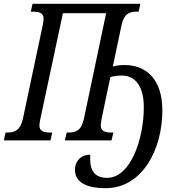

<svg xmlns="http://www.w3.org/2000/svg" viewBox="-37 -734 916 1004"><path d="M515 250C710 250 812 43 812 -156C812 -326 722 -394 614 -394C590 -394 572 -391 553 -386L598 -600C611 -664 642 -673 678 -673H688L697 -714H133L124 -673H135C168 -673 191 -667 191 -635C191 -628 189 -616 187 -605L83 -114C69 -50 37 -41 2 -41H-8L-17 0H227L236 -41H226C193 -41 169 -47 169 -79C169 -86 172 -101 174 -112L292 -665H518L402 -114C389 -50 358 -41 322 -41H312L302 0H546L556 -41H545C513 -41 490 -47 490 -79C490 -86 492 -101 494 -111L540 -331C556 -335 572 -339 600 -339C666 -339 715 -289 715 -173C715 -7 646 196 523 196C439 196 432 132 435 75C384 75 355 110 355 154C355 213 405 250 515 250Z"/></svg>

Font: Noto Serif ExtraCondensed
Style: Italic
Weight: 400
Width: 2
Italic angle: -12°
Designer: Monotype Design Team
Foundry: Monotype Imaging Inc.
Version: Version 2.014